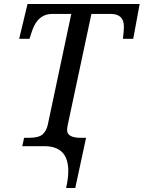

<svg xmlns="http://www.w3.org/2000/svg" viewBox="-20 -734 721 964"><path d="M320.8 -109.9Q316.9 -91.3 316.9 -81.1Q316.9 -42 386.2 -42H412.1L357.9 210H312Q322.8 161.1 322.8 124.5Q322.8 0 203.1 0H91.8L101.1 -42H124Q174.3 -42 193.8 -59.3Q213.4 -76.7 220.2 -108.9L337.9 -664.1H242.2Q170.9 -664.1 142.1 -582L127.9 -539.1H76.2L118.2 -713.9H681.2L648.9 -539.1H597.2Q602.1 -578.1 602.1 -600.1Q602.1 -664.1 536.1 -664.1H439Z"/></svg>

Font: Droid Serif
Style: Italic
Weight: 400
Italic angle: -12°
Designer: Monotype Design team
Foundry: Monotype Imaging Inc.
Version: Version 1.03